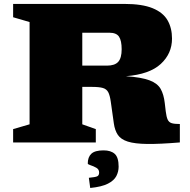

<svg xmlns="http://www.w3.org/2000/svg" viewBox="-20 -727 970 980"><path d="M47 -639V-707H614.5Q705.5 -707 758.8 -685.2Q812 -663.5 835 -623.8Q858 -584 858 -530Q858 -453.5 800.5 -400.5Q743 -347.5 622.5 -338Q702.5 -332.5 743.2 -317Q784 -301.5 800 -273.2Q816 -245 821 -201L826 -158.5Q829.5 -130 836 -116.2Q842.5 -102.5 856.8 -98.2Q871 -94 898 -94V0Q796 8.5 732 7.8Q668 7 632.5 -4.2Q597 -15.5 581.5 -38.5Q566 -61.5 561 -97.5L545.5 -207.5Q541 -240 532.5 -256.2Q524 -272.5 505 -278Q486 -283.5 449 -283.5H400V-92.5L469 -68V0H47V-68L131 -92.5V-614.5ZM525.5 -392Q566 -392 583.5 -411.5Q601 -431 601 -475.5Q601 -519.5 587.5 -539.8Q574 -560 538.5 -560H400V-392ZM433.5 180.5Q466 177.5 476 173Q486 168.5 486 153.5Q486 137.5 471.5 129.2Q457 121 442.5 116.5Q428 112 428 107.5Q428 75 446.2 57.8Q464.5 40.5 508.5 40.5Q546 40.5 565.8 58.5Q585.5 76.5 585.5 123.5Q585.5 149 573.8 171.8Q562 194.5 530.8 210.5Q499.5 226.5 440.5 232.5Z"/></svg>

Font: Newsreader Caption ExtraBold
Style: Regular
Weight: 800
Designer: Hugues Gentile
Foundry: Production Type
Version: Version 1.001